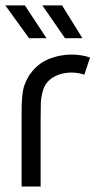

<svg xmlns="http://www.w3.org/2000/svg" viewBox="-24 -684 382 704"><path d="M131.3 -664.1H203.6L278.3 -543.9H214.4ZM-4.4 -664.1H67.4L146.5 -543.9H82.5ZM237.8 -483.9Q274.9 -483.9 306.2 -473.1L285.2 -410.2Q262.7 -418 237.8 -418Q210.4 -418 186.8 -408.4Q163.1 -398.9 148.9 -381.8Q137.7 -368.7 132.1 -347.2Q126.5 -325.7 125.7 -307.1Q125 -288.6 125 -249V0H55.2V-249Q55.2 -280.3 55.4 -294.7Q55.7 -309.1 57.6 -331.1Q59.6 -353 63.7 -366.2Q67.9 -379.4 75.7 -394.8Q83.5 -410.2 95.2 -423.8Q122.1 -455.6 160.4 -469.7Q198.7 -483.9 237.8 -483.9Z"/></svg>

Font: Gidolinya
Style: Regular
Weight: 400
Version: Version 1.0.3